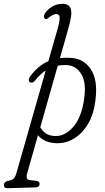

<svg xmlns="http://www.w3.org/2000/svg" viewBox="-112 -743 551 1006"><path d="M71.5 -320.5Q57.5 -304.5 44.5 -312.5Q37 -317.5 39.2 -327.8Q41.5 -338 49 -346.5Q68 -372 90.8 -391.2Q113.5 -410.5 141.5 -422.5L188 -585.5Q203 -639 200.5 -654.2Q198 -669.5 182.5 -669.5Q169 -669.5 148 -654Q143 -650.5 137.5 -646.2Q132 -642 126.5 -643.5Q121.5 -644.5 118.8 -652Q116 -659.5 123.5 -672.5Q133.5 -690.5 158.8 -706.8Q184 -723 215 -723Q250 -723 258.8 -696Q267.5 -669 249 -604.5L202 -438.5Q228 -442 257 -440Q328 -436 364.5 -379.2Q401 -322.5 388.5 -222Q380.5 -147 349.5 -94.5Q318.5 -42 273.5 -15.8Q228.5 10.5 178 7Q117.5 3.5 87 -34.5L31 163Q25.5 181.5 28.8 190.8Q32 200 49 201.5L76.5 204Q95.5 206.5 95.5 220Q95.5 238 73.5 239L-73.5 243Q-92.5 243.5 -91.5 225.5Q-91 211 -73 205Q-52 202.5 -42.2 194.2Q-32.5 186 -27 167.5L127.5 -373.5Q97 -354 71.5 -320.5ZM171.5 -30.5Q225.5 -26 270.8 -77Q316 -128 329 -227Q341 -309.5 314.8 -353.5Q288.5 -397.5 243 -401.5Q215.5 -403.5 190.5 -398.5L99 -76Q111 -55.5 128.2 -44Q145.5 -32.5 171.5 -30.5Z"/></svg>

Font: Fraunces 144pt SuperSoft Light
Style: Italic
Weight: 300
Italic angle: -16°
Version: Version 1.000;[b76b70a41]